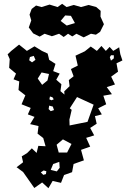

<svg xmlns="http://www.w3.org/2000/svg" viewBox="-20 -777 671 1007"><path d="M101 125 67 100 101 74 94 43 122 26 147 1 172 25 181 -12 219 -10 207 -52H208L177 -76L182 -116L138 -126L161 -164L126 -177L141 -211L93 -230L113 -277L77 -305L81 -350L51 -361L64 -391L28 -421L31 -467L20 -492L39 -510L80 -543L121 -510L161 -534L200 -510L230 -496L238 -463L271 -442L259 -404L293 -391L275 -359L302 -335L297 -299L318 -281L317 -298L345 -325L341 -357L366 -377L352 -415L388 -433L376 -485L425 -508L456 -533L488 -510L512 -536L535 -510L555 -531L574 -510L605 -529L611 -493L622 -460L591 -445L599 -401L563 -375L583 -334L540 -320L567 -283L522 -275L537 -230L495 -209L514 -177L478 -168L487 -128L453 -106L474 -67L432 -54L453 -8L405 9L420 64L366 83L358 126L316 141L300 182L256 172L234 210L201 180L160 209ZM577 -487H562L556 -477L562 -459L577 -471ZM157 -484 137 -478 133 -461 148 -450 166 -463ZM237 -389 198 -397 178 -365 201 -332 229 -355ZM255 -267 242 -271 239 -256 250 -251 262 -256ZM471 -228 384 -268 346 -209 356 -201 347 -162 344 -150 345 -119 439 -138ZM257 -218 238 -223 235 -205 246 -194 263 -200ZM355 -22 310 -46 277 -18 288 23H332ZM291 72 259 83 246 114 278 122 293 103ZM223 121 209 117 194 127 207 140 221 136ZM154 -602 131 -633 144 -670 135 -700 146 -730 169 -748 198 -740 240 -753 282 -740 306 -757 329 -740 367 -751 405 -740 445 -751 485 -740 508 -720 507 -690 525 -650 505 -610 483 -595 457 -600 419 -581 381 -600 359 -586 337 -600 314 -583 290 -600 252 -587 214 -600 188 -585ZM352 -694 322 -696 298 -667 330 -643 373 -656Z"/></svg>

Font: Rubik Gemstones
Style: Regular
Weight: 400
Designer: Hubert and Fischer, NaN
Foundry: Hubert and Fischer, NaN
Version: Version 2.200